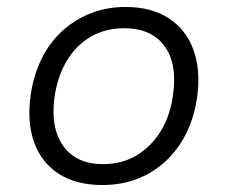

<svg xmlns="http://www.w3.org/2000/svg" viewBox="-20 -523 653 551"><path d="M274 8Q199 8 149 -24Q99 -56 78 -114.5Q57 -173 68 -250Q76 -306 98.5 -352.5Q121 -399 157 -432.5Q193 -466 239.5 -484.5Q286 -503 340 -503Q415 -503 464.5 -470.5Q514 -438 535 -380.5Q556 -323 546 -246Q538 -189 515.5 -142.5Q493 -96 457 -62Q421 -28 375 -10Q329 8 274 8ZM276 -52Q331 -52 373.5 -78Q416 -104 443 -149.5Q470 -195 477 -255Q489 -341 451.5 -391.5Q414 -442 336 -442Q282 -442 239.5 -417Q197 -392 170.5 -346.5Q144 -301 136 -241Q125 -155 162 -103.5Q199 -52 276 -52Z"/></svg>

Font: Nunito Sans 7pt Light
Style: Italic
Weight: 300
Italic angle: -9°
Designer: Vernon Adams
Foundry: Vernon Adams
Version: Version 3.101;gftools[0.9.27]